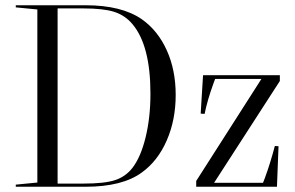

<svg xmlns="http://www.w3.org/2000/svg" viewBox="-20 -710 1123 730"><path d="M40 -682V-690H306Q442 -690 519 -637Q580 -594 614 -519Q648 -444 648 -349Q648 -254 614 -176Q580 -98 519 -54Q445 0 306 0H40V-8L122 -16V-674ZM199 -12H297Q377 -12 417 -25Q457 -38 483 -71Q515 -112 533.5 -187.5Q552 -263 552 -354Q552 -538 483 -619Q455 -652 414 -665Q373 -678 297 -678H199ZM752 -424H1044V-402L794 -15H980L987 -33Q1008 -90 1025 -155L1039 -154L1033 0H726V-22L974 -410H798L792 -394Q768 -328 758 -277L743 -278Z"/></svg>

Font: Libre Caslon Display
Style: Regular
Weight: 400
Designer: Pablo Impallari, Rodrigo Fuenzalida
Foundry: Pablo Impallari, Rodrigo Fuenzalida
Version: Version 1.002